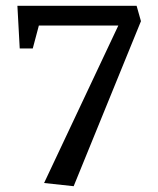

<svg xmlns="http://www.w3.org/2000/svg" viewBox="-20 -632 544 662"><path d="M234 10 132 -1 388 -544H114L93 -465H48L40 -612H451L466 -559Z"/></svg>

Font: Manuale Medium
Style: Regular
Weight: 500
Designer: Eduardo Tunni / Pablo Cosgaya
Foundry: Eduardo Tunni / Pablo Cosgaya
Version: Version 1.002